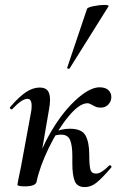

<svg xmlns="http://www.w3.org/2000/svg" viewBox="-20 -752 495 783"><path d="M386 -396Q409 -396 421.5 -385Q434 -374 434 -356Q434 -339 422 -326Q410 -313 390 -313Q378 -313 368.5 -317.5Q359 -322 358 -323Q344 -331 337 -331Q304 -331 260 -278Q216 -225 179 -149Q142 -73 129 -10L112 -12Q129 -108 178 -197Q227 -286 285.5 -341Q344 -396 386 -396ZM51 1 55 -21Q65 -68 66 -74L107 -297Q109 -306 109 -321Q109 -349 92 -349Q69 -349 30 -307Q29 -306 27 -306Q24 -306 21.5 -309.5Q19 -313 22 -316Q57 -357 85.5 -376Q114 -395 142 -395Q164 -395 174 -383Q184 -371 184 -346Q184 -326 180 -306L129 -10Q124 8 81 8Q51 8 51 1ZM275 -86V-117Q275 -158 266 -180.5Q257 -203 229 -203Q220 -203 200 -199L196 -212Q232 -227 265 -227Q314 -227 329 -199Q344 -171 344 -121Q344 -79 348.5 -61.5Q353 -44 372 -44Q383 -44 397.5 -53.5Q412 -63 425 -77Q426 -78 428 -78Q432 -78 434 -74.5Q436 -71 433 -68Q396 -25 373.5 -7Q351 11 326 11Q295 11 285 -13Q275 -37 275 -86ZM254 -476 335 -716Q337 -722 362 -727Q387 -732 407 -732Q414 -732 419 -730.5Q424 -729 423 -727L264 -473Q263 -470 257.5 -472Q252 -474 254 -476Z"/></svg>

Font: Cormorant Garamond SemiBold
Style: Italic
Weight: 600
Italic angle: -10°
Designer: Christian Thalmann (Catharsis Fonts)
Foundry: Catharsis Fonts
Version: Version 4.000